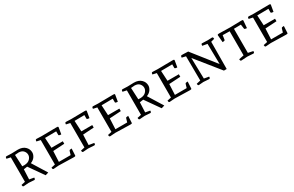

<svg xmlns="http://www.w3.org/2000/svg" viewBox="142 -1591 4150 2714"><g transform="rotate(-30 2217.5 -234.0)"><path d="M194 -206 187 -45 263 -31Q263 -25 261 -12.5Q259 0 246 0L156 -6L73 0Q60 0 57.5 -12.5Q55 -25 55 -31L119 -45V-444L55 -458Q55 -464 57.5 -476.5Q60 -489 73 -489Q73 -489 89 -488.5Q105 -488 156 -486L258 -489Q333 -489 375 -449Q417 -409 417 -353Q417 -319 394 -284.5Q371 -250 323 -231L470 6L419 21L253 -215ZM196 -254 232 -253Q291 -255 321 -286.5Q351 -318 351 -354Q351 -389 325.5 -418.5Q300 -448 246 -449L187 -444Z M892 0 645 -6 562 0Q549 0 546.5 -12.5Q544 -25 544 -31L608 -45V-444L544 -458Q544 -464 546.5 -476.5Q549 -489 562 -489Q562 -489 578 -488.5Q594 -488 645 -486L887 -489Q901 -489 909 -487.5Q917 -486 917 -475L899 -369Q895 -369 885 -369.5Q875 -370 866.5 -373.5Q858 -377 858 -384V-442L675 -440L684 -274H869V-233L683 -222L675 -49H867L884 -106Q887 -117 896 -120Q905 -123 926 -123L920 -12Q919 -4 912.5 -2Q906 0 892 0Z M1344 -223 1165 -212 1158 -45 1243 -31Q1243 -25 1241 -12.5Q1239 0 1226 0L1127 -6L1044 0Q1031 0 1028.5 -12.5Q1026 -25 1026 -31L1090 -45V-444L1026 -458Q1026 -464 1028.5 -476.5Q1031 -489 1044 -489Q1044 -489 1060 -488.5Q1076 -488 1127 -486L1347 -489Q1361 -489 1369 -487.5Q1377 -486 1377 -475L1359 -369Q1355 -369 1345 -369.5Q1335 -370 1326.5 -373.5Q1318 -377 1318 -384V-442L1157 -440L1166 -264H1344Z M1815 0 1568 -6 1485 0Q1472 0 1469.5 -12.5Q1467 -25 1467 -31L1531 -45V-444L1467 -458Q1467 -464 1469.5 -476.5Q1472 -489 1485 -489Q1485 -489 1501 -488.5Q1517 -488 1568 -486L1810 -489Q1824 -489 1832 -487.5Q1840 -486 1840 -475L1822 -369Q1818 -369 1808 -369.5Q1798 -370 1789.5 -373.5Q1781 -377 1781 -384V-442L1598 -440L1607 -274H1792V-233L1606 -222L1598 -49H1790L1807 -106Q1810 -117 1819 -120Q1828 -123 1849 -123L1843 -12Q1842 -4 1835.5 -2Q1829 0 1815 0Z M2088 -206 2081 -45 2157 -31Q2157 -25 2155 -12.5Q2153 0 2140 0L2050 -6L1967 0Q1954 0 1951.5 -12.5Q1949 -25 1949 -31L2013 -45V-444L1949 -458Q1949 -464 1951.5 -476.5Q1954 -489 1967 -489Q1967 -489 1983 -488.5Q1999 -488 2050 -486L2152 -489Q2227 -489 2269 -449Q2311 -409 2311 -353Q2311 -319 2288 -284.5Q2265 -250 2217 -231L2364 6L2313 21L2147 -215ZM2090 -254 2126 -253Q2185 -255 2215 -286.5Q2245 -318 2245 -354Q2245 -389 2219.5 -418.5Q2194 -448 2140 -449L2081 -444Z M2786 0 2539 -6 2456 0Q2443 0 2440.5 -12.5Q2438 -25 2438 -31L2502 -45V-444L2438 -458Q2438 -464 2440.5 -476.5Q2443 -489 2456 -489Q2456 -489 2472 -488.5Q2488 -488 2539 -486L2781 -489Q2795 -489 2803 -487.5Q2811 -486 2811 -475L2793 -369Q2789 -369 2779 -369.5Q2769 -370 2760.5 -373.5Q2752 -377 2752 -384V-442L2569 -440L2578 -274H2763V-233L2577 -222L2569 -49H2761L2778 -106Q2781 -117 2790 -120Q2799 -123 2820 -123L2814 -12Q2813 -4 2806.5 -2Q2800 0 2786 0Z M3267 -489 3361 -486 3429 -489Q3442 -488 3444 -475.5Q3446 -463 3446 -458L3389 -443L3386 0H3341L3031 -385L3039 -45Q3055 -41 3079 -37.5Q3103 -34 3118 -31Q3118 -24 3116 -12Q3114 0 3100 0L3008 -6L2933 0Q2920 0 2917.5 -12.5Q2915 -25 2915 -31L2981 -46L2978 -443L2915 -457Q2915 -462 2917.5 -475.5Q2920 -489 2933 -489Q2933 -489 2940.5 -489Q2948 -489 2970 -488.5Q2992 -488 3038 -486L3335 -110L3329 -443L3250 -457Q3250 -462 3252 -476Q3254 -490 3267 -489Z M3689 -441 3576 -443 3566 -373Q3566 -366 3557.5 -362.5Q3549 -359 3539.5 -358.5Q3530 -358 3526 -358L3516 -476Q3518 -486 3526 -487.5Q3534 -489 3546 -489L3726 -485L3903 -489Q3916 -489 3924 -487.5Q3932 -486 3933 -476L3923 -358Q3920 -358 3910 -358.5Q3900 -359 3891.5 -362.5Q3883 -366 3883 -373L3873 -443Q3845 -443 3816.5 -442Q3788 -441 3759 -441V-48L3840 -31Q3840 -25 3838 -12.5Q3836 0 3823 0L3726 -6L3627 0Q3613 0 3610.5 -12.5Q3608 -25 3608 -31L3689 -48Z M4356 0 4109 -6 4026 0Q4013 0 4010.5 -12.5Q4008 -25 4008 -31L4072 -45V-444L4008 -458Q4008 -464 4010.5 -476.5Q4013 -489 4026 -489Q4026 -489 4042 -488.5Q4058 -488 4109 -486L4351 -489Q4365 -489 4373 -487.5Q4381 -486 4381 -475L4363 -369Q4359 -369 4349 -369.5Q4339 -370 4330.5 -373.5Q4322 -377 4322 -384V-442L4139 -440L4148 -274H4333V-233L4147 -222L4139 -49H4331L4348 -106Q4351 -117 4360 -120Q4369 -123 4390 -123L4384 -12Q4383 -4 4376.5 -2Q4370 0 4356 0Z"/></g></svg>

Font: Mate SC
Style: Regular
Weight: 400
Designer: Eduardo Rodriguez Tunni
Foundry: Eduardo Rodriguez Tunni
Version: Version 1.003; ttfautohint (v1.8.4.7-5d5b);gftools[0.9.24]